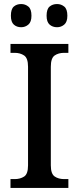

<svg xmlns="http://www.w3.org/2000/svg" viewBox="-20 -932 391 952"><path d="M32 0V-44H53Q80 -44 99.5 -56.5Q119 -69 119 -112V-601Q119 -644 99.5 -657Q80 -670 53 -670H32V-714H319V-670H298Q270 -670 251 -657Q232 -644 232 -601V-112Q232 -70 251 -57Q270 -44 298 -44H319V0ZM263 -797Q241 -797 226 -810Q211 -823 211 -854Q211 -887 226 -899.5Q241 -912 263 -912Q283 -912 298.5 -899.5Q314 -887 314 -854Q314 -823 298.5 -810Q283 -797 263 -797ZM85 -797Q63 -797 48.5 -810Q34 -823 34 -854Q34 -887 48.5 -899.5Q63 -912 85 -912Q105 -912 120.5 -899.5Q136 -887 136 -854Q136 -823 120.5 -810Q105 -797 85 -797Z"/></svg>

Font: Noto Serif Sinhala SemiCondensed Medium
Style: Regular
Weight: 500
Width: 4
Designer: Jelle Bosma - Monotype Design Team
Foundry: Monotype Imaging Inc.
Version: Version 2.007; ttfautohint (v1.8.4.7-5d5b)